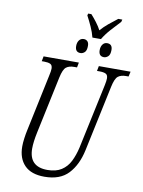

<svg xmlns="http://www.w3.org/2000/svg" viewBox="-108 -1092 874 1174"><g transform="rotate(10 329.5 -504.5)"><path d="M393 -879Q385 -911 370 -944Q355 -977 339 -1007L342 -1019H362Q380 -999 397.5 -976Q415 -953 427 -930Q448 -954 474.5 -976Q501 -998 529 -1019H554L550 -1004Q523 -976 494 -943.5Q465 -911 446 -879ZM337 -773Q304 -773 304 -811Q304 -833 314.5 -847Q325 -861 343 -861Q357 -861 366 -852Q375 -843 375 -824Q375 -795 363 -784Q351 -773 337 -773ZM483 -773Q450 -773 450 -811Q450 -833 460.5 -847Q471 -861 488 -861Q521 -861 521 -824Q521 -795 508.5 -784Q496 -773 483 -773ZM251 10Q169 10 127.5 -32.5Q86 -75 86 -149Q86 -172 90 -201Q94 -230 99 -252L173 -603Q180 -633 180 -648Q180 -670 166.5 -676.5Q153 -683 129 -683H113L119 -714H338L332 -683H314Q283 -683 265 -669Q247 -655 236 -603L161 -249Q148 -188 148 -147Q148 -34 262 -34Q315 -34 349 -56Q383 -78 402 -116Q421 -154 432 -202L518 -605Q524 -633 524 -648Q524 -670 510.5 -676.5Q497 -683 472 -683H456L462 -714H659L652 -683H636Q605 -683 587 -669Q569 -655 558 -603L471 -193Q451 -100 399.5 -45Q348 10 251 10Z"/></g></svg>

Font: Noto Serif ExtraCondensed Light
Style: Italic
Weight: 300
Width: 2
Italic angle: -12°
Designer: Monotype Design Team
Foundry: Monotype Imaging Inc.
Version: Version 2.014; ttfautohint (v1.8.4.7-5d5b)